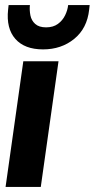

<svg xmlns="http://www.w3.org/2000/svg" viewBox="-20 -738 374 758"><path d="M2 0 72 -496H211L141 0ZM150 -543Q77 -543 40.5 -584.5Q4 -626 12 -700L14 -718H98Q96 -698 100 -677.5Q104 -657 119 -643.5Q134 -630 162 -630Q190 -630 208.5 -643.5Q227 -657 237 -677.5Q247 -698 249 -718H334L332 -700Q324 -626 273 -584.5Q222 -543 150 -543Z"/></svg>

Font: Host Grotesk Black
Style: Italic
Weight: 900
Italic angle: -8°
Designer: Doğukan Karapınar based on Poppins by Indian Type Foundry, Jonny Pinhorn
Foundry: Element Type
Version: Version 1.000; ttfautohint (v1.8.4.7-5d5b);gftools[0.9.33]